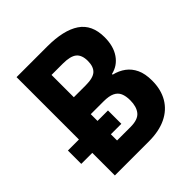

<svg xmlns="http://www.w3.org/2000/svg" viewBox="-193 -850 986 986"><g transform="rotate(-45 300.0 -357.0)"><path d="M0 -164V-261H291V-164ZM80 0V-714H303Q421 -714 483 -672.5Q545 -631 545 -539Q545 -474 516 -432Q487 -390 438 -379V-374Q475 -365 502 -345Q529 -325 544.5 -292Q560 -259 560 -209Q560 -144 532.5 -97Q505 -50 453 -25Q401 0 327 0ZM313 -119Q367 -119 388 -145Q409 -171 409 -217Q409 -248 400 -268.5Q391 -289 369 -299.5Q347 -310 308 -310H215V-119ZM302 -433Q355 -433 376.5 -452.5Q398 -472 398 -514Q398 -557 375 -576Q352 -595 297 -595H215V-433Z"/></g></svg>

Font: Noto Sans Mono
Style: Bold
Weight: 700
Designer: Monotype Design Team
Foundry: Monotype Imaging Inc.
Version: Version 2.014